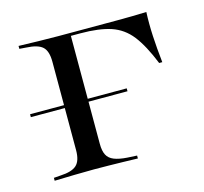

<svg xmlns="http://www.w3.org/2000/svg" viewBox="-70 -490 603 568"><g transform="rotate(-15 231.5 -206.5)"><path d="M116.1 -206.5V-341.9Q116.1 -375 101.6 -387.9Q87.1 -400.8 52.4 -402.4L31.5 -404V-412.9Q63.7 -412.1 92.3 -411.3Q121 -410.5 152.4 -410.5L188.7 -403.2V-206.5ZM152.4 -401.6V-410.5H217.7H335.5Q357.3 -410.5 379 -410.9Q400.8 -411.3 422.6 -412.1Q421 -376.6 423 -338.3Q425 -300 429.8 -256.5H420.2Q396.8 -314.5 372.2 -346Q347.6 -377.4 311.3 -389.5Q275 -401.6 217.7 -401.6ZM152.4 -2.4Q121 -2.4 92.3 -1.6Q63.7 -0.8 31.5 0V-8.9L52.4 -10.5Q87.1 -12.1 101.6 -25.4Q116.1 -38.7 116.1 -71V-206.5H188.7V-71Q188.7 -49.2 195.2 -36.7Q201.6 -24.2 216.9 -18.1Q232.3 -12.1 256.5 -10.5L286.3 -8.9V0Q262.1 -0.8 240.3 -1.2Q218.5 -1.6 196.8 -2Q175 -2.4 152.4 -2.4ZM12.1 -200V-208.9H308.1V-200Z"/></g></svg>

Font: Playfair 144pt SemiExpanded Light
Style: Regular
Weight: 300
Width: 6
Designer: Claus Eggers Sørensen
Foundry: Claus Eggers Sørensen
Version: Version 2.203